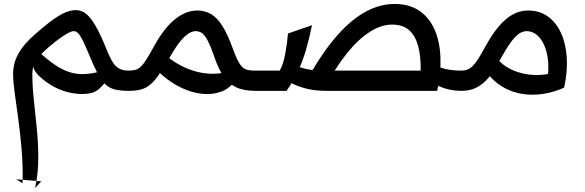

<svg xmlns="http://www.w3.org/2000/svg" viewBox="-20 -458 2948 968"><path d="M157 490 188 456 62 446 94 466Q96 379 89 296Q82 213 72 140.5Q62 68 54 10Q46 -48 46 -85Q46 -113 54 -143Q62 -173 85 -207.5Q108 -242 152 -281Q190 -315 226.5 -343.5Q263 -372 297 -389.5Q331 -407 362 -407Q391 -407 414.5 -388Q438 -369 463 -325.5Q488 -282 518 -207Q531 -176 542 -155.5Q553 -135 565.5 -123.5Q578 -112 593 -107Q608 -102 628 -102H630V0H628Q587 0 559 -7Q531 -14 511 -33Q491 -52 472.5 -87Q454 -122 431 -178Q409 -231 395.5 -257.5Q382 -284 372 -292.5Q362 -301 351 -301Q341 -301 322.5 -291Q304 -281 280.5 -264Q257 -247 231 -225Q180 -182 161.5 -152.5Q143 -123 143 -85Q143 -25 150.5 44.5Q158 114 165.5 189Q173 264 173 340Q173 416 157 490ZM394 16Q365 16 329.5 8.5Q294 1 255 -19Q216 -39 177 -75Q164 -87 154.5 -103Q145 -119 143 -160L174 -198Q217 -159 253 -134Q289 -109 322.5 -97Q356 -85 392 -84.5Q428 -84 472 -94L513 -47Q495 -21 470 -2.5Q445 16 394 16Z M628 0V-102H630Q650 -102 664.5 -106.5Q679 -111 692 -124Q705 -137 719.5 -160.5Q734 -184 755 -222Q791 -288 827.5 -328Q864 -368 901 -386.5Q938 -405 974 -405Q1013 -405 1044 -387Q1075 -369 1102 -326Q1129 -283 1156 -207Q1174 -158 1189 -135.5Q1204 -113 1221.5 -107.5Q1239 -102 1266 -102H1268V0H1266Q1207 0 1168.5 -19Q1130 -38 1105.5 -75Q1081 -112 1062 -167Q1042 -226 1026.5 -254.5Q1011 -283 997 -292Q983 -301 966 -301Q950 -301 931.5 -289.5Q913 -278 891 -252Q869 -226 843 -181Q810 -125 786.5 -89.5Q763 -54 741 -34.5Q719 -15 693 -7.5Q667 0 630 0ZM1163 -47Q1135 -11 1096.5 3.5Q1058 18 1014 16Q970 14 925.5 -2.5Q881 -19 840.5 -46.5Q800 -74 768 -108L824 -172Q851 -150 884.5 -131.5Q918 -113 956 -101Q994 -89 1036 -86.5Q1078 -84 1122 -94Z M2153 -149Q2184 -120 2222 -111Q2260 -102 2304 -102V0Q2246 0 2192.5 -23.5Q2139 -47 2105 -102ZM1634 0V-102H2101Q2102 -175 2088 -226.5Q2074 -278 2042.5 -306Q2011 -334 1957 -334Q1902 -334 1844 -297Q1786 -260 1728.5 -188.5Q1671 -117 1616 -12L1551 -97Q1619 -212 1687.5 -287.5Q1756 -363 1826.5 -400.5Q1897 -438 1969 -438Q2043 -438 2093 -404.5Q2143 -371 2170 -311Q2197 -251 2200.5 -171.5Q2204 -92 2184 0ZM1268 0V-102H1390Q1399 -116 1406 -138Q1413 -160 1418 -186.5Q1423 -213 1426.5 -239.5Q1430 -266 1432 -289L1553 -331Q1539 -262 1522.5 -206Q1506 -150 1483 -100.5Q1460 -51 1425 0ZM1625 0Q1571 0 1529.5 -10Q1488 -20 1456.5 -35.5Q1425 -51 1399 -68L1454 -136Q1474 -125 1497 -117.5Q1520 -110 1546.5 -106Q1573 -102 1602 -102H1634V0Z M2304 0V-102H2306Q2323 -102 2337 -107.5Q2351 -113 2362.5 -124.5Q2374 -136 2385.5 -153Q2397 -170 2410 -193Q2425 -221 2446.5 -257Q2468 -293 2496.5 -327Q2525 -361 2561.5 -383Q2598 -405 2643 -405Q2700 -405 2742 -375Q2784 -345 2808.5 -291.5Q2833 -238 2837.5 -167.5Q2842 -97 2824 -16Q2779 4 2732 13Q2685 22 2639 18.5Q2593 15 2551.5 -1.5Q2510 -18 2475.5 -48Q2441 -78 2416 -121L2479 -173Q2493 -152 2513.5 -135.5Q2534 -119 2559.5 -107Q2585 -95 2614.5 -88Q2644 -81 2676.5 -80Q2709 -79 2743 -85Q2747 -129 2741 -168Q2735 -207 2720.5 -237Q2706 -267 2684 -284Q2662 -301 2635 -301Q2617 -301 2598 -289Q2579 -277 2555.5 -245Q2532 -213 2498 -152Q2487 -132 2471.5 -106Q2456 -80 2434 -56Q2412 -32 2381 -16Q2350 0 2306 0Z"/></svg>

Font: Lexend Medium
Style: Regular
Weight: 500
Designer: Bonnie Shaver-Troup, Thomas Jockin
Foundry: Lexend
Version: Version 1.005